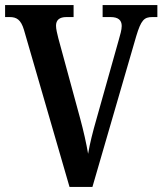

<svg xmlns="http://www.w3.org/2000/svg" viewBox="-20 -734 638 754"><path d="M74 -617 253 0H343L515 -592C534 -655 546 -667 578 -667H598V-714H383V-667H414C444 -667 458 -655 458 -632C458 -617 452 -597 446 -576L359 -267C344 -215 333 -171 326 -130C319 -171 308 -220 295 -268L209 -584C205 -601 200 -619 200 -633C200 -655 213 -667 241 -667H269V-714H0V-667H18C45 -667 62 -657 74 -617Z"/></svg>

Font: Noto Serif Devanagari Condensed SemiBold
Style: Regular
Weight: 600
Width: 3
Designer: Universal Thirst, Indian Type Foundry and the Monotype Design Team
Foundry: Monotype Imaging Inc.
Version: Version 2.004